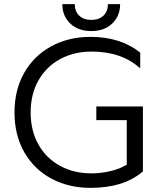

<svg xmlns="http://www.w3.org/2000/svg" viewBox="-20 -892 760 927"><path d="M281 -872H341Q341 -837 362.5 -816.5Q384 -796 421 -796Q458 -796 479.5 -816.5Q501 -837 501 -872H560Q560 -815 522 -778.5Q484 -742 421 -742Q357 -742 319 -778.5Q281 -815 281 -872ZM50 -349Q50 -458 97 -540.5Q144 -623 227.5 -668.5Q311 -714 417 -714Q562 -714 657 -638V-562Q567 -643 423 -643Q338 -643 271 -607Q204 -571 166 -504.5Q128 -438 128 -349Q128 -260 166 -193.5Q204 -127 270.5 -91Q337 -55 421 -55Q470 -55 516 -66.5Q562 -78 592 -97V-312H445V-378H670V-64Q621 -23 558.5 -4Q496 15 417 15Q311 15 227.5 -30Q144 -75 97 -157.5Q50 -240 50 -349Z"/></svg>

Font: Prompt Light
Style: Regular
Weight: 300
Designer: Katatrad Team
Foundry: CadsonDemak
Version: Version 1.001